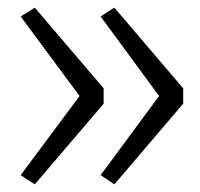

<svg xmlns="http://www.w3.org/2000/svg" viewBox="-20 -532 524 502"><path d="M71 -50 34 -74 188 -281 34 -489 71 -512 251 -301V-261ZM279 -50 243 -74 396 -281 243 -489 279 -512 459 -301V-261Z"/></svg>

Font: REM ExtraLight
Style: Regular
Weight: 250
Designer: Octavio Pardo
Foundry: Ashler Design
Version: Version 1.005;gftools[0.9.28]